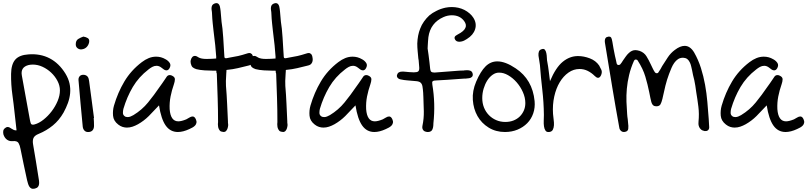

<svg xmlns="http://www.w3.org/2000/svg" viewBox="-32 -847 5205 1232"><path d="M1 -25.4Q8.8 -32.2 16.6 -32.2Q23.4 -32.2 29.8 -28.8Q36.1 -25.4 42.5 -21Q48.8 -16.6 56.6 -13.2Q64.5 -9.8 74.2 -10.7Q67.4 -68.4 61.5 -124Q55.7 -179.7 47.9 -235.4Q38.1 -304.7 39.1 -373Q40 -434.6 65.9 -464.4Q91.8 -494.1 150.4 -498Q226.6 -503.9 286.6 -472.7Q346.7 -441.4 387.7 -375Q407.2 -342.8 414.1 -311.5Q420.9 -280.3 418 -248.5Q415 -216.8 403.8 -186Q392.6 -155.3 376 -125Q347.7 -75.2 307.1 -42Q266.6 -8.8 216.8 11.7Q189.5 22.5 182.6 39.1Q175.8 55.7 180.7 82Q189.5 134.8 198.2 186Q207 237.3 214.8 290Q216.8 300.8 218.3 312Q219.7 323.2 218.8 333.5Q217.8 343.8 211.9 351.6Q206.1 359.4 191.4 363.3Q177.7 366.2 169.4 362.3Q161.1 358.4 155.8 349.6Q150.4 340.8 147.5 330.1Q144.5 319.3 141.6 308.6Q130.9 258.8 120.1 208.5Q109.4 158.2 99.6 108.4Q95.7 85.9 86.9 70.8Q78.1 55.7 48.8 58.6Q29.3 60.5 13.7 49.8Q-2 39.1 -9.8 16.6Q-12.7 4.9 -11.2 -6.3Q-9.8 -17.6 1 -25.4ZM108.4 -361.3Q121.1 -289.1 134.3 -218.3Q147.5 -147.5 160.2 -76.2Q162.1 -69.3 163.1 -63.5Q164.1 -57.6 166.5 -53.2Q168.9 -48.8 174.8 -47.4Q180.7 -45.9 190.4 -48.8Q218.8 -56.6 247.6 -79.6Q276.4 -102.5 299.8 -133.3Q323.2 -164.1 337.9 -199.2Q352.5 -234.4 352.5 -266.6Q352.5 -297.9 336.9 -327.6Q321.3 -357.4 296.4 -380.9Q271.5 -404.3 240.7 -418.5Q210 -432.6 178.7 -432.6Q165 -432.6 151.4 -429.7Q97.7 -416 108.4 -361.3Z M501 -367.2Q511.7 -367.2 519 -363.8Q526.4 -360.4 530.8 -354.5Q535.2 -348.6 537.1 -340.8Q539.1 -333 540 -325.2Q547.9 -266.6 555.7 -208Q563.5 -149.4 571.3 -89.8H569.3Q570.3 -77.1 570.8 -64.9Q571.3 -52.7 571.3 -40Q571.3 -23.4 563.5 -12.7Q555.7 -2 539.1 0Q521.5 2 511.2 -7.8Q501 -17.6 499 -33.2Q491.2 -108.4 484.9 -183.1Q478.5 -257.8 471.7 -333Q470.7 -346.7 478 -356.4Q485.4 -366.2 501 -367.2ZM454.1 -562.5Q454.1 -586.9 469.7 -596.7Q485.4 -606.4 502.9 -612.3Q520.5 -609.4 531.7 -602.1Q543 -594.7 540 -576.2Q536.1 -556.6 523.4 -544.4Q510.7 -532.2 492.2 -530.3Q478.5 -528.3 466.3 -537.1Q454.1 -545.9 454.1 -562.5Z M699.2 -168.9Q723.6 -252.9 766.1 -324.2Q808.6 -395.5 877.9 -448.2Q899.4 -464.8 922.4 -474.1Q945.3 -483.4 969.7 -483.4Q985.4 -483.4 1000.5 -479.5Q1015.6 -475.6 1032.2 -465.8Q1047.9 -457 1057.1 -442.9Q1066.4 -428.7 1055.7 -409.2Q1047.9 -395.5 1036.1 -395.5Q1028.3 -395.5 1020.5 -400.4Q1012.7 -405.3 1004.9 -412.1Q989.3 -424.8 972.7 -424.8Q958 -424.8 944.8 -417.5Q931.6 -410.2 920.9 -401.4Q858.4 -353.5 820.3 -289.1Q782.2 -224.6 759.8 -148.4Q756.8 -136.7 756.8 -123Q756.8 -109.4 767.6 -101.6Q774.4 -95.7 787.1 -95.7Q796.9 -95.7 806.2 -99.6Q815.4 -103.5 824.2 -108.4Q878.9 -141.6 918 -189.5Q957 -237.3 992.2 -289.1Q1000 -299.8 1008.3 -311.5Q1016.6 -323.2 1024.4 -335Q1031.2 -346.7 1038.6 -356Q1045.9 -365.2 1057.6 -365.2Q1065.4 -365.2 1072.3 -361.3Q1090.8 -352.5 1090.3 -337.9Q1089.8 -323.2 1084 -306.6Q1070.3 -267.6 1062.5 -228Q1054.7 -188.5 1056.6 -146.5Q1062.5 -68.4 1112.3 -68.4Q1131.8 -68.4 1163.1 -81.1Q1172.9 -85.9 1183.6 -92.8Q1194.3 -99.6 1204.1 -99.6Q1216.8 -99.6 1224.6 -82Q1230.5 -69.3 1228.5 -59.1Q1226.6 -48.8 1219.7 -41.5Q1212.9 -34.2 1203.1 -28.8Q1193.4 -23.4 1182.6 -18.6Q1142.6 0 1109.4 0Q1060.5 0 1031.2 -41.5Q1002 -83 988.3 -170.9Q954.1 -133.8 922.9 -102.5Q891.6 -71.3 853.5 -49.8Q835.9 -40 818.4 -34.2Q800.8 -28.3 782.2 -28.3Q768.6 -28.3 754.4 -32.7Q740.2 -37.1 726.6 -47.9Q696.3 -71.3 693.4 -104.5Q690.4 -137.7 699.2 -168.9Z M1192.4 -461.9Q1194.3 -471.7 1201.2 -480Q1208 -488.3 1218.8 -488.3Q1224.6 -488.3 1229.5 -485.8Q1234.4 -483.4 1239.3 -480.5Q1240.2 -479.5 1240.7 -479.5Q1241.2 -479.5 1242.2 -478.5Q1258.8 -468.8 1293 -468.8Q1301.8 -468.8 1310.5 -469.2Q1319.3 -469.7 1327.1 -469.7Q1333 -470.7 1341.8 -470.7Q1350.6 -470.7 1355.5 -471.7Q1355.5 -473.6 1355 -476.6Q1354.5 -479.5 1355.5 -481.4Q1353.5 -513.7 1349.1 -556.6Q1344.7 -599.6 1337.9 -651.4Q1335.9 -671.9 1333 -696.8Q1330.1 -721.7 1328.1 -766.6Q1327.1 -769.5 1327.1 -775.4Q1325.2 -784.2 1325.2 -794.4Q1325.2 -804.7 1330.1 -813.5Q1333 -818.4 1341.8 -823.2Q1343.8 -824.2 1348.6 -825.7Q1353.5 -827.1 1356.4 -827.1Q1373 -827.1 1378.9 -805.7Q1380.9 -797.9 1381.8 -790Q1382.8 -782.2 1383.8 -774.4Q1386.7 -731.4 1389.6 -707Q1392.6 -682.6 1395.5 -663.1Q1397.5 -644.5 1400.4 -605.5Q1403.3 -566.4 1405.3 -524.4Q1406.2 -516.6 1406.2 -509.3Q1406.2 -502 1407.2 -494.1Q1407.2 -491.2 1407.7 -484.9Q1408.2 -478.5 1410.2 -475.6Q1412.1 -473.6 1416 -473.6H1421.9Q1429.7 -475.6 1441.4 -477.5Q1472.7 -482.4 1496.6 -487.8Q1520.5 -493.2 1553.7 -503.9Q1556.6 -504.9 1560.5 -505.9Q1564.5 -506.8 1568.4 -506.8Q1577.1 -506.8 1585 -499Q1591.8 -489.3 1592.8 -475.6Q1595.7 -460 1589.8 -446.3Q1585 -436.5 1578.6 -432.6Q1572.3 -428.7 1564.5 -426.8Q1525.4 -417 1494.1 -409.7Q1462.9 -402.3 1422.9 -398.4Q1422.9 -398.4 1420.9 -396.5Q1420.9 -393.6 1420.9 -388.2Q1420.9 -382.8 1419.9 -375Q1418 -349.6 1417.5 -327.6Q1417 -305.7 1418 -295.9Q1422.9 -238.3 1425.3 -182.1Q1427.7 -126 1430.7 -67.4V-60.5Q1431.6 -54.7 1432.1 -47.9Q1432.6 -41 1430.7 -33.2Q1427.7 -14.6 1416 -3.9Q1408.2 0 1404.3 0Q1401.4 0 1391.6 -2Q1383.8 -3.9 1381.3 -6.3Q1378.9 -8.8 1377.9 -9.8Q1368.2 -22.5 1367.2 -37.1Q1365.2 -50.8 1367.2 -63.5Q1367.2 -140.6 1364.7 -216.3Q1362.3 -292 1359.4 -369.1Q1359.4 -373 1358.9 -375Q1358.4 -377 1358.4 -377.9Q1356.4 -379.9 1356.4 -383.8V-390.6Q1355.5 -392.6 1355.5 -392.6V-393.6H1353.5H1349.6H1344.7H1334Q1311.5 -393.6 1280.8 -395.5Q1250 -397.5 1227.5 -403.3Q1212.9 -408.2 1204.6 -415Q1196.3 -421.9 1192.4 -438.5Q1191.4 -444.3 1190.9 -450.2Q1190.4 -456.1 1192.4 -461.9Z M1573.2 -461.9Q1575.2 -471.7 1582 -480Q1588.9 -488.3 1599.6 -488.3Q1605.5 -488.3 1610.4 -485.8Q1615.2 -483.4 1620.1 -480.5Q1621.1 -479.5 1621.6 -479.5Q1622.1 -479.5 1623 -478.5Q1639.6 -468.8 1673.8 -468.8Q1682.6 -468.8 1691.4 -469.2Q1700.2 -469.7 1708 -469.7Q1713.9 -470.7 1722.7 -470.7Q1731.4 -470.7 1736.3 -471.7Q1736.3 -473.6 1735.8 -476.6Q1735.4 -479.5 1736.3 -481.4Q1734.4 -513.7 1730 -556.6Q1725.6 -599.6 1718.8 -651.4Q1716.8 -671.9 1713.9 -696.8Q1710.9 -721.7 1709 -766.6Q1708 -769.5 1708 -775.4Q1706.1 -784.2 1706.1 -794.4Q1706.1 -804.7 1710.9 -813.5Q1713.9 -818.4 1722.7 -823.2Q1724.6 -824.2 1729.5 -825.7Q1734.4 -827.1 1737.3 -827.1Q1753.9 -827.1 1759.8 -805.7Q1761.7 -797.9 1762.7 -790Q1763.7 -782.2 1764.6 -774.4Q1767.6 -731.4 1770.5 -707Q1773.4 -682.6 1776.4 -663.1Q1778.3 -644.5 1781.2 -605.5Q1784.2 -566.4 1786.1 -524.4Q1787.1 -516.6 1787.1 -509.3Q1787.1 -502 1788.1 -494.1Q1788.1 -491.2 1788.6 -484.9Q1789.1 -478.5 1791 -475.6Q1793 -473.6 1796.9 -473.6H1802.7Q1810.5 -475.6 1822.3 -477.5Q1853.5 -482.4 1877.4 -487.8Q1901.4 -493.2 1934.6 -503.9Q1937.5 -504.9 1941.4 -505.9Q1945.3 -506.8 1949.2 -506.8Q1958 -506.8 1965.8 -499Q1972.7 -489.3 1973.6 -475.6Q1976.6 -460 1970.7 -446.3Q1965.8 -436.5 1959.5 -432.6Q1953.1 -428.7 1945.3 -426.8Q1906.2 -417 1875 -409.7Q1843.8 -402.3 1803.7 -398.4Q1803.7 -398.4 1801.8 -396.5Q1801.8 -393.6 1801.8 -388.2Q1801.8 -382.8 1800.8 -375Q1798.8 -349.6 1798.3 -327.6Q1797.9 -305.7 1798.8 -295.9Q1803.7 -238.3 1806.2 -182.1Q1808.6 -126 1811.5 -67.4V-60.5Q1812.5 -54.7 1813 -47.9Q1813.5 -41 1811.5 -33.2Q1808.6 -14.6 1796.9 -3.9Q1789.1 0 1785.2 0Q1782.2 0 1772.5 -2Q1764.6 -3.9 1762.2 -6.3Q1759.8 -8.8 1758.8 -9.8Q1749 -22.5 1748 -37.1Q1746.1 -50.8 1748 -63.5Q1748 -140.6 1745.6 -216.3Q1743.2 -292 1740.2 -369.1Q1740.2 -373 1739.7 -375Q1739.3 -377 1739.3 -377.9Q1737.3 -379.9 1737.3 -383.8V-390.6Q1736.3 -392.6 1736.3 -392.6V-393.6H1734.4H1730.5H1725.6H1714.8Q1692.4 -393.6 1661.6 -395.5Q1630.9 -397.5 1608.4 -403.3Q1593.8 -408.2 1585.4 -415Q1577.1 -421.9 1573.2 -438.5Q1572.3 -444.3 1571.8 -450.2Q1571.3 -456.1 1573.2 -461.9Z M1960 -168.9Q1984.4 -252.9 2026.9 -324.2Q2069.3 -395.5 2138.7 -448.2Q2160.2 -464.8 2183.1 -474.1Q2206.1 -483.4 2230.5 -483.4Q2246.1 -483.4 2261.2 -479.5Q2276.4 -475.6 2293 -465.8Q2308.6 -457 2317.9 -442.9Q2327.1 -428.7 2316.4 -409.2Q2308.6 -395.5 2296.9 -395.5Q2289.1 -395.5 2281.2 -400.4Q2273.4 -405.3 2265.6 -412.1Q2250 -424.8 2233.4 -424.8Q2218.8 -424.8 2205.6 -417.5Q2192.4 -410.2 2181.6 -401.4Q2119.1 -353.5 2081.1 -289.1Q2043 -224.6 2020.5 -148.4Q2017.6 -136.7 2017.6 -123Q2017.6 -109.4 2028.3 -101.6Q2035.2 -95.7 2047.9 -95.7Q2057.6 -95.7 2066.9 -99.6Q2076.2 -103.5 2085 -108.4Q2139.6 -141.6 2178.7 -189.5Q2217.8 -237.3 2252.9 -289.1Q2260.7 -299.8 2269 -311.5Q2277.3 -323.2 2285.2 -335Q2292 -346.7 2299.3 -356Q2306.6 -365.2 2318.4 -365.2Q2326.2 -365.2 2333 -361.3Q2351.6 -352.5 2351.1 -337.9Q2350.6 -323.2 2344.7 -306.6Q2331.1 -267.6 2323.2 -228Q2315.4 -188.5 2317.4 -146.5Q2323.2 -68.4 2373 -68.4Q2392.6 -68.4 2423.8 -81.1Q2433.6 -85.9 2444.3 -92.8Q2455.1 -99.6 2464.8 -99.6Q2477.5 -99.6 2485.4 -82Q2491.2 -69.3 2489.3 -59.1Q2487.3 -48.8 2480.5 -41.5Q2473.6 -34.2 2463.9 -28.8Q2454.1 -23.4 2443.4 -18.6Q2403.3 0 2370.1 0Q2321.3 0 2292 -41.5Q2262.7 -83 2249 -170.9Q2214.8 -133.8 2183.6 -102.5Q2152.3 -71.3 2114.3 -49.8Q2096.7 -40 2079.1 -34.2Q2061.5 -28.3 2043 -28.3Q2029.3 -28.3 2015.1 -32.7Q2001 -37.1 1987.3 -47.9Q1957 -71.3 1954.1 -104.5Q1951.2 -137.7 1960 -168.9Z M2905.3 -626Q2945.3 -646.5 2954.1 -668Q2963.9 -687.5 2946.3 -711.9Q2918.9 -749 2867.2 -749Q2839.8 -749 2813.5 -737.3Q2729.5 -700.2 2716.8 -608.4Q2714.8 -594.7 2714.4 -581.5Q2713.9 -568.4 2712.9 -556.6Q2712.9 -550.8 2712.4 -545.9Q2711.9 -541 2711.9 -536.1L2717.8 -495.1Q2720.7 -471.7 2723.6 -448.7Q2726.6 -425.8 2728.5 -403.3Q2730.5 -389.6 2736.3 -385.7Q2742.2 -381.8 2752.9 -381.8H2760.7Q2795.9 -384.8 2831.5 -387.2Q2867.2 -389.6 2901.4 -392.6Q2912.1 -393.6 2922.4 -394Q2932.6 -394.5 2943.4 -394.5Q2945.3 -395.5 2948.2 -395.5Q2952.1 -395.5 2956.1 -396Q2960 -396.5 2964.8 -396.5Q2972.7 -396.5 2977.5 -395.5Q2982.4 -394.5 2987.3 -392.6Q2998 -387.7 3001 -374Q3003.9 -361.3 2996.1 -353.5Q2989.3 -346.7 2978.5 -345.2Q2967.8 -343.8 2957 -342.8H2949.2Q2938.5 -341.8 2927.7 -341.3Q2917 -340.8 2906.2 -339.8Q2873 -336.9 2839.4 -335Q2805.7 -333 2771.5 -331.1Q2750 -331.1 2744.1 -325.2Q2739.3 -321.3 2742.2 -303.7Q2762.7 -182.6 2749 -55.7V-54.7Q2749 -48.8 2748.5 -43Q2748 -37.1 2747.1 -31.2Q2744.1 -16.6 2739.3 -10.7Q2730.5 0 2713.9 0H2710Q2692.4 -2 2685.5 -9.8Q2674.8 -21.5 2678.7 -40Q2688.5 -86.9 2687.5 -132.8Q2686.5 -178.7 2684.6 -225.6Q2684.6 -230.5 2684.1 -235.4Q2683.6 -240.2 2683.6 -245.1V-248V-249Q2681.6 -277.3 2678.7 -293Q2675.8 -308.6 2667 -316.4Q2659.2 -324.2 2639.6 -326.2Q2620.1 -328.1 2583 -331.1Q2558.6 -333 2542 -336.9Q2527.3 -338.9 2520 -347.2Q2512.7 -355.5 2515.6 -366.2Q2521.5 -387.7 2549.8 -387.7H2556.6Q2578.1 -385.7 2594.7 -384.3Q2611.3 -382.8 2623 -382.8Q2644.5 -382.8 2651.4 -388.7Q2659.2 -395.5 2658.2 -413.1Q2657.2 -430.7 2654.3 -460.9Q2653.3 -462.9 2653.3 -465.8Q2653.3 -468.8 2652.3 -471.7Q2650.4 -495.1 2647.9 -519Q2645.5 -543 2645.5 -567.4Q2647.5 -622.1 2664.1 -663.1Q2668.9 -675.8 2674.8 -687Q2680.7 -698.2 2688.5 -709Q2696.3 -719.7 2704.6 -729.5Q2712.9 -739.3 2722.7 -748Q2742.2 -764.6 2768.6 -777.3Q2794.9 -791 2827.1 -797.9Q2836.9 -799.8 2846.7 -800.8Q2856.4 -801.8 2866.2 -801.8Q2911.1 -801.8 2948.2 -783.2Q2966.8 -773.4 2981.4 -760.7Q2996.1 -748 3005.9 -732.4Q3028.3 -696.3 3016.6 -659.2Q3004.9 -622.1 2963.9 -596.7Q2956.1 -591.8 2947.8 -587.4Q2939.5 -583 2930.7 -581.1Q2925.8 -580.1 2921.9 -579.6Q2918 -579.1 2915 -579.1Q2895.5 -579.1 2887.7 -593.8Q2881.8 -604.5 2887.7 -613.3Q2890.6 -617.2 2895 -619.6Q2899.4 -622.1 2905.3 -626Z M3023.4 -323.2Q3051.8 -389.6 3084 -421.4Q3116.2 -453.1 3159.2 -453.1Q3210.9 -453.1 3277.3 -408.2Q3384.8 -336.9 3398.4 -198.2Q3402.3 -156.2 3389.6 -119.6Q3377 -83 3351.1 -56.6Q3325.2 -30.3 3288.6 -15.1Q3252 0 3208 0Q3149.4 0 3103.5 -28.3Q3057.6 -56.6 3031.7 -102.5Q3005.9 -148.4 3002 -206.1Q2998 -263.7 3023.4 -323.2ZM3062.5 -217.8Q3062.5 -184.6 3073.7 -156.7Q3085 -128.9 3105 -108.4Q3125 -87.9 3151.9 -76.2Q3178.7 -64.5 3210.9 -64.5Q3239.3 -64.5 3262.7 -73.7Q3286.1 -83 3302.7 -99.1Q3319.3 -115.2 3329.1 -137.2Q3338.9 -159.2 3338.9 -185.5Q3338.9 -220.7 3323.2 -255.9Q3307.6 -291 3283.2 -318.8Q3258.8 -346.7 3228.5 -364.3Q3198.2 -381.8 3168.9 -380.9Q3148.4 -380.9 3128.9 -367.2Q3109.4 -353.5 3094.7 -330.6Q3080.1 -307.6 3071.3 -278.3Q3062.5 -249 3062.5 -217.8Z M3443.4 -531.2Q3457 -536.1 3463.9 -528.3Q3470.7 -520.5 3473.6 -506.3Q3476.6 -492.2 3477.1 -475.6Q3477.5 -459 3480.5 -446.3Q3485.4 -420.9 3488.8 -392.6Q3492.2 -364.3 3497.1 -326.2Q3534.2 -414.1 3579.1 -450.7Q3624 -487.3 3676.8 -487.3Q3713.9 -487.3 3752.4 -472.7Q3791 -458 3812.5 -426.8Q3820.3 -413.1 3826.7 -398.9Q3833 -384.8 3825.2 -365.2Q3817.4 -347.7 3805.7 -347.7Q3799.8 -347.7 3793.9 -351.6Q3788.1 -355.5 3783.2 -360.4Q3763.7 -379.9 3739.3 -392.1Q3714.8 -404.3 3686.5 -404.3Q3648.4 -404.3 3615.7 -381.3Q3583 -358.4 3559.6 -319.3Q3536.1 -280.3 3524.4 -227.5Q3512.7 -174.8 3516.6 -116.2Q3517.6 -99.6 3520.5 -80.1Q3523.4 -60.5 3522.5 -43.5Q3521.5 -26.4 3515.1 -14.2Q3508.8 -2 3492.2 0Q3475.6 2 3468.3 -8.8Q3460.9 -19.5 3458.5 -36.6Q3456.1 -53.7 3457 -73.7Q3458 -93.8 3458 -109.4Q3457 -191.4 3447.8 -270.5Q3438.5 -349.6 3432.6 -429.7Q3431.6 -442.4 3428.2 -458.5Q3424.8 -474.6 3423.3 -489.3Q3421.9 -503.9 3425.8 -515.6Q3429.7 -527.3 3443.4 -531.2Z M3854.5 -603.5Q3859.4 -610.4 3874 -612.3H3876Q3884.8 -612.3 3889.2 -606.4Q3893.6 -600.6 3897.5 -578.1Q3900.4 -556.6 3904.8 -535.2Q3909.2 -513.7 3914.1 -488.3Q3917 -477.5 3919.4 -465.8Q3921.9 -454.1 3924.8 -440.4Q3926.8 -431.6 3935.5 -429.7Q3945.3 -429.7 3949.2 -435.5Q3954.1 -440.4 3957.5 -446.3Q3960.9 -452.1 3964.8 -458Q3974.6 -471.7 3983.4 -484.4Q3992.2 -497.1 4002.9 -506.8Q4022.5 -525.4 4044.9 -525.4Q4055.7 -525.4 4072.3 -520.5Q4101.6 -509.8 4116.2 -485.8Q4130.9 -461.9 4144.5 -432.6Q4150.4 -420.9 4156.2 -408.2Q4162.1 -395.5 4169.9 -383.8Q4174.8 -377 4181.6 -377Q4190.4 -377 4193.4 -383.8Q4200.2 -393.6 4206.1 -403.3Q4211.9 -413.1 4216.8 -422.9Q4235.4 -452.1 4253.4 -479.5Q4271.5 -506.8 4297.9 -526.4Q4332 -552.7 4361.3 -552.7Q4396.5 -552.7 4421.9 -510.7Q4449.2 -462.9 4465.8 -410.2Q4482.4 -357.4 4492.2 -303.2Q4502 -249 4506.8 -193.8Q4511.7 -138.7 4515.6 -84Q4516.6 -70.3 4517.1 -57.6Q4517.6 -44.9 4518.6 -32.2Q4519.5 -21.5 4512.7 -12.7Q4506.8 -7.8 4502.4 -6.8Q4498 -5.9 4490.2 -5.9Q4474.6 -8.8 4466.3 -16.1Q4458 -23.4 4454.1 -32.7Q4450.2 -42 4449.7 -51.3Q4449.2 -60.5 4450.2 -66.4Q4455.1 -116.2 4449.2 -162.6Q4443.4 -209 4435.5 -255.9L4429.7 -296.9Q4423.8 -334 4415 -365.2Q4412.1 -378.9 4409.2 -394.5Q4406.2 -407.2 4403.3 -420.4Q4400.4 -433.6 4395.5 -444.3Q4381.8 -474.6 4356.4 -475.6Q4354.5 -475.6 4354 -476.1Q4353.5 -476.6 4351.6 -476.6Q4332 -476.6 4318.4 -467.3Q4304.7 -458 4294.4 -443.4Q4284.2 -428.7 4276.9 -411.6Q4269.5 -394.5 4263.7 -378.9Q4261.7 -373 4260.7 -371.1Q4247.1 -335 4237.8 -297.4Q4228.5 -259.8 4220.7 -222.7L4218.8 -213.9Q4212.9 -189.5 4206.1 -177.7Q4199.2 -166 4182.6 -165Q4172.9 -165 4166.5 -167Q4160.2 -168.9 4154.3 -176.8Q4149.4 -184.6 4147 -193.8Q4144.5 -203.1 4142.6 -212.9L4141.6 -216.8Q4139.6 -226.6 4137.7 -236.3Q4135.7 -246.1 4133.8 -255.9Q4124 -304.7 4108.9 -355.5Q4093.8 -406.2 4059.6 -459Q4056.6 -464.8 4048.8 -464.8H4046.9Q4040 -464.8 4036.1 -457Q4015.6 -411.1 4004.9 -366.2Q3994.1 -321.3 3990.2 -277.8Q3986.3 -234.4 3987.8 -193.8Q3989.3 -153.3 3992.2 -115.2Q3993.2 -106.4 3993.7 -98.1Q3994.1 -89.8 3996.1 -81.1Q3997.1 -70.3 3998 -60.1Q3999 -49.8 4000 -39.1Q4001 -17.6 3995.6 -10.3Q3990.2 -2.9 3979.5 -1Q3977.5 0 3971.7 0Q3962.9 0 3957 -3.9Q3951.2 -7.8 3947.8 -12.7Q3944.3 -17.6 3942.9 -22.5Q3941.4 -27.3 3941.4 -30.3Q3918.9 -153.3 3897 -285.2Q3875 -417 3849.6 -573.2Q3846.7 -593.8 3854.5 -603.5Z M4598.6 -168.9Q4623 -252.9 4665.5 -324.2Q4708 -395.5 4777.3 -448.2Q4798.8 -464.8 4821.8 -474.1Q4844.7 -483.4 4869.1 -483.4Q4884.8 -483.4 4899.9 -479.5Q4915 -475.6 4931.6 -465.8Q4947.3 -457 4956.5 -442.9Q4965.8 -428.7 4955.1 -409.2Q4947.3 -395.5 4935.5 -395.5Q4927.7 -395.5 4919.9 -400.4Q4912.1 -405.3 4904.3 -412.1Q4888.7 -424.8 4872.1 -424.8Q4857.4 -424.8 4844.2 -417.5Q4831.1 -410.2 4820.3 -401.4Q4757.8 -353.5 4719.7 -289.1Q4681.6 -224.6 4659.2 -148.4Q4656.2 -136.7 4656.2 -123Q4656.2 -109.4 4667 -101.6Q4673.8 -95.7 4686.5 -95.7Q4696.3 -95.7 4705.6 -99.6Q4714.8 -103.5 4723.6 -108.4Q4778.3 -141.6 4817.4 -189.5Q4856.4 -237.3 4891.6 -289.1Q4899.4 -299.8 4907.7 -311.5Q4916 -323.2 4923.8 -335Q4930.7 -346.7 4938 -356Q4945.3 -365.2 4957 -365.2Q4964.8 -365.2 4971.7 -361.3Q4990.2 -352.5 4989.7 -337.9Q4989.3 -323.2 4983.4 -306.6Q4969.7 -267.6 4961.9 -228Q4954.1 -188.5 4956.1 -146.5Q4961.9 -68.4 5011.7 -68.4Q5031.2 -68.4 5062.5 -81.1Q5072.3 -85.9 5083 -92.8Q5093.8 -99.6 5103.5 -99.6Q5116.2 -99.6 5124 -82Q5129.9 -69.3 5127.9 -59.1Q5126 -48.8 5119.1 -41.5Q5112.3 -34.2 5102.5 -28.8Q5092.8 -23.4 5082 -18.6Q5042 0 5008.8 0Q4960 0 4930.7 -41.5Q4901.4 -83 4887.7 -170.9Q4853.5 -133.8 4822.3 -102.5Q4791 -71.3 4752.9 -49.8Q4735.4 -40 4717.8 -34.2Q4700.2 -28.3 4681.6 -28.3Q4668 -28.3 4653.8 -32.7Q4639.6 -37.1 4626 -47.9Q4595.7 -71.3 4592.8 -104.5Q4589.8 -137.7 4598.6 -168.9Z"/></svg>

Font: Scriphy
Style: Regular
Weight: 400
Designer: Ala M. Lockhart
Foundry: Ala M. Lockhart
Version: Version 1.0 2021